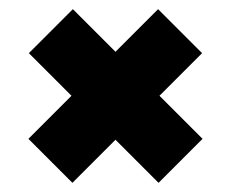

<svg xmlns="http://www.w3.org/2000/svg" viewBox="-20 -486 504 419"><path d="M422 -183 326 -87 232 -181 138 -87 42 -183 136 -277 43 -370 139 -466 232 -373 325 -466 421 -370 328 -277Z"/></svg>

Font: Mohave Bold
Style: Regular
Weight: 700
Designer: Gumpita Rahayu
Foundry: Tokotype
Version: Version 2.002;PS 002.002;hotconv 1.0.88;makeotf.lib2.5.64775